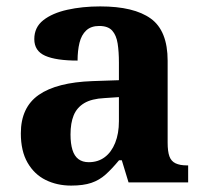

<svg xmlns="http://www.w3.org/2000/svg" viewBox="-20 -569 639 599"><path d="M202 10Q158 10 122.5 -7.5Q87 -25 66 -61.4Q45 -97.7 45 -153Q45 -234 101 -273Q157 -312 269 -316L351 -318.8V-374Q351 -407.6 347 -433.3Q343 -459 330 -473.5Q317 -488 289.5 -488Q264 -488 249 -474Q234 -460 228 -435.5Q222 -411 222 -380Q155 -380 121 -395Q87 -410 87 -447Q87 -483.8 115 -505.9Q143 -528 189.9 -538.5Q236.8 -549 292.8 -549Q398 -549 450.5 -511Q503 -473 503 -379.4V-124.1Q503 -96.6 508.5 -81.3Q514 -66 527.7 -59.5Q541.4 -53 563 -53H567V0H381L360 -69H351.4Q329 -42 309.5 -24.5Q290 -7 265 1.5Q240 10 202 10ZM256.8 -63Q286 -63 306.8 -78.7Q327.7 -94.3 339.3 -123.3Q351 -152.3 351 -191V-266L306 -263Q266 -261 242.9 -247.3Q219.9 -233.5 209.9 -209.3Q200 -185.1 200 -149.4Q200 -121 206 -101.5Q212 -82 224.8 -72.5Q237.6 -63 256.8 -63Z"/></svg>

Font: Noto Serif Kannada
Style: Regular
Weight: 400
Designer: Universal Thirst, Indian Type Foundry and the Monotype Design Team
Foundry: Monotype Imaging Inc.
Version: Version 2.003